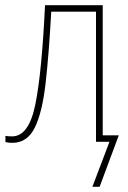

<svg xmlns="http://www.w3.org/2000/svg" viewBox="-20 -548 496 742"><path d="M377 -25H439L365 174H337L403 0H351V-503H178Q169 -337 156 -224.5Q143 -112 114 -54Q85 4 28 4Q18 4 11.5 3Q5 2 1 1V-23Q9 -21 27 -21Q92 -21 117 -146.5Q142 -272 154 -528H377Z"/></svg>

Font: Noto Sans SemiCondensed Thin
Style: Regular
Weight: 100
Width: 4
Designer: Monotype Design Team
Foundry: Monotype Imaging Inc.
Version: Version 2.013; ttfautohint (v1.8.4.7-5d5b)